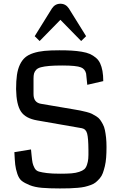

<svg xmlns="http://www.w3.org/2000/svg" viewBox="-20 -1012 670 1043"><path d="M58.1 0ZM558.6 -213.4Q558.6 -181.6 556.6 -156Q554.7 -130.4 549.6 -109.1Q544.4 -87.9 538.6 -71.8Q532.7 -55.7 522 -43.2Q511.2 -30.8 500.7 -22Q490.2 -13.2 473.4 -7.1Q456.5 -1 440.9 2.7Q425.3 6.3 401.9 8.3Q378.4 10.3 357.2 11Q335.9 11.7 305.2 11.7Q247.1 11.7 207.8 8.3Q168.5 4.9 140.9 -6.3Q113.3 -17.6 98.1 -29.5Q83 -41.5 74.2 -67.6Q65.4 -93.8 62.7 -117.7Q60.1 -141.6 58.1 -185.5L148.4 -200.2Q149.9 -189.5 151.4 -169.9Q154.3 -139.6 157 -127.2Q159.7 -114.7 167.5 -99.6Q175.3 -84.5 191.9 -79.8Q208.5 -75.2 235.4 -71.8Q262.2 -68.4 307.1 -68.4Q344.2 -68.4 368.2 -70.3Q392.1 -72.3 410.2 -78.4Q428.2 -84.5 437.5 -92.3Q446.8 -100.1 452.4 -116.5Q458 -132.8 459.5 -150.4Q460.9 -168 460.4 -197.3Q460 -261.7 453.4 -286.4Q446.8 -311 425.3 -315.4L182.1 -357.9Q118.7 -368.7 93.8 -406.2Q68.8 -443.8 67.4 -527.8Q67.4 -572.8 72 -604.7Q76.7 -636.7 88.1 -660.9Q99.6 -685.1 116.5 -699.7Q133.3 -714.4 160.9 -723.4Q188.5 -732.4 221.4 -735.6Q254.4 -738.8 302.2 -738.8Q341.3 -738.8 369.4 -737.1Q397.5 -735.4 424.1 -731Q450.7 -726.6 468.3 -718.8Q485.8 -710.9 500.7 -698.5Q515.6 -686 523.9 -668.2Q532.2 -650.4 536.6 -626.5Q541 -602.5 541 -571.3L454.1 -551.3Q449.2 -605 447.8 -612.3Q441.9 -637.2 419.9 -646Q395.5 -656.2 317.9 -656.2Q275.4 -656.2 247.8 -653.8Q220.2 -651.4 202.6 -646.7Q185.1 -642.1 176.5 -632.8Q168 -623.5 165 -613Q162.1 -602.5 162.1 -585.4V-501Q162.1 -455.1 202.1 -448.2L377 -418.5Q401.4 -414.6 416 -411.6Q430.7 -408.7 449.7 -403.8Q468.8 -398.9 479.5 -393.6Q490.2 -388.2 503.4 -379.9Q516.6 -371.6 523.9 -361.3Q531.2 -351.1 538.8 -336.9Q546.4 -322.8 550 -304.9Q553.7 -287.1 556.2 -264.4Q558.6 -241.7 558.6 -213.4ZM308.1 -904.3 195.3 -789.1 168.5 -815.4 262.2 -966.3Q279.3 -991.7 308.1 -991.7Q336.9 -991.7 354 -966.3L447.8 -815.4L420.9 -789.1Z"/></svg>

Font: Coda
Style: Regular
Weight: 400
Designer: vernon adams
Foundry: vernon adams
Version: Version 2.001; ttfautohint (v0.8) -r 50 -G 200 -x